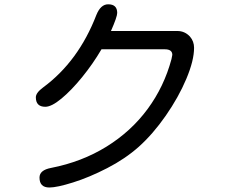

<svg xmlns="http://www.w3.org/2000/svg" viewBox="-20 -791 1040 871"><path d="M841.8 -625Q860.4 -603.5 860.4 -574.2Q860.4 -516.6 825.2 -433.1Q790 -349.6 731.9 -266.1Q673.8 -182.6 609.4 -125Q547.9 -70.3 466.3 -28.3Q384.8 13.7 311.5 36.6Q238.3 59.6 204.1 59.6Q159.2 59.6 159.2 14.6Q159.2 -19.5 211.9 -29.3Q351.6 -56.6 463.4 -126Q575.2 -195.3 649.9 -296.9Q724.6 -398.4 757.8 -522.5L761.7 -542Q761.7 -567.4 727.5 -567.4H440.4Q401.4 -501 352.5 -440.9Q303.7 -380.9 258.8 -343.8Q213.9 -306.6 185.5 -306.6Q142.6 -306.6 142.6 -349.6Q142.6 -370.1 175.8 -394.5Q335.9 -512.7 417 -722.7Q436.5 -771.5 470.7 -771.5Q511.7 -771.5 511.7 -732.4Q511.7 -714.8 483.4 -650.4H784.2Q818.4 -650.4 841.8 -625Z"/></svg>

Font: jf-openhuninn-1.1
Style: Regular
Weight: 400
Designer: [Kosugi Maru]
      Designed by Motoya company      

      [Varela Round]
      Joe Prince(Latin component); Avraham Co
Foundry: justfont CO.,LTD.
Version: 1.1